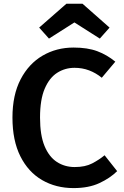

<svg xmlns="http://www.w3.org/2000/svg" viewBox="-20 -975 655 1011"><path d="M367.2 -724.6Q441 -724.6 492.3 -705.4Q543.6 -686.2 587.2 -650.3L515.9 -565.6Q485.1 -590.8 449.2 -604.4Q413.3 -617.9 372.3 -617.9Q322.6 -617.9 281.3 -591.8Q240 -565.6 215.4 -507.9Q190.8 -450.3 190.8 -355.9Q190.8 -263.1 214.6 -205.9Q238.5 -148.7 279.7 -122.1Q321 -95.4 373.3 -95.4Q428.7 -95.4 465.4 -114.6Q502.1 -133.8 530.8 -157.4L596.9 -73.8Q559.5 -36.9 503.3 -10.8Q447.2 15.4 367.2 15.4Q274.4 15.4 201.5 -26.9Q128.7 -69.2 87.2 -152.1Q45.6 -234.9 45.6 -355.9Q45.6 -474.9 88.5 -557.2Q131.3 -639.5 204.4 -682.1Q277.4 -724.6 367.2 -724.6ZM414.4 -955.4 556.9 -829.7 505.6 -771.8 371.8 -856.9 237.9 -771.8 186.2 -829.7 329.7 -955.4Z"/></svg>

Font: Fira Code SemiBold
Style: Regular
Weight: 600
Designer: Carrois Corporate, Edenspiekermann AG, Nikita Prokopov
Foundry: Carrois Corporate, Edenspiekermann AG, Nikita Prokopov
Version: Version 6.002